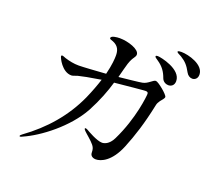

<svg xmlns="http://www.w3.org/2000/svg" viewBox="-134 -968 1268 1154"><g transform="rotate(20 500.0 -391.0)"><path d="M838 -796C828 -796 816 -795 816 -790C816 -783 829 -779 845 -770C879 -749 895 -730 915 -693C924 -676 939 -667 954 -667C968 -667 987 -677 987 -704C987 -768 885 -796 838 -796ZM754 -580C737 -580 715 -548 681 -542C662 -538 589 -531 534 -525C545 -565 552 -597 559 -618C568 -645 576 -657 583 -667C589 -675 592 -682 592 -689C592 -723 515 -747 463 -747C442 -747 407 -743 407 -728C408 -721 415 -721 430 -715C469 -699 476 -670 476 -640C476 -622 474 -582 458 -518C401 -514 312 -508 286 -508C255 -508 226 -514 197 -523C184 -528 177 -531 173 -531C170 -531 167 -529 167 -525C167 -516 204 -437 264 -437C274 -437 279 -441 302 -448C325 -454 375 -464 434 -473C437 -473 441 -474 445 -475C433 -437 417 -394 395 -344C333 -207 235 -94 109 -3C101 3 97 7 97 11C97 13 98 14 101 14C105 14 109 12 115 9C216 -35 365 -148 438 -281C478 -356 504 -425 521 -484C601 -492 701 -502 717 -502C727 -502 733 -499 733 -489C733 -477 719 -328 643 -173C620 -126 588 -120 576 -120C542 -120 479 -157 467 -164C460 -167 458 -168 454 -168C453 -168 450 -168 450 -164C450 -161 453 -157 459 -151C467 -142 510 -108 525 -88C533 -77 539 -68 539 -43C539 -22 557 -13 575 -13C607 -13 670 -37 715 -147C748 -228 777 -317 803 -442C805 -454 811 -464 818 -474C827 -486 840 -498 840 -508C840 -522 770 -580 754 -580ZM714 -724C707 -724 701 -723 701 -718C701 -712 711 -707 722 -699C758 -675 777 -647 790 -610C798 -588 819 -581 832 -581C850 -581 869 -592 869 -620C869 -697 732 -724 714 -724Z"/></g></svg>

Font: Shippori Mincho OTF Medium
Style: Regular
Weight: 500
Designer: FONTDASU
Foundry: FONTDASU / Google Inc. / but / Adobe
Version: Version 3.300;hotconv 1.0.109;makeotfexe 2.5.65596